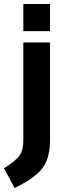

<svg xmlns="http://www.w3.org/2000/svg" viewBox="-54 -713 333 963"><path d="M63 -24Q65 36 45 65Q26 94 -34 131L19 230Q121 181 160 129Q199 77 197 -23V-500H63ZM63 -557H197V-693H63Z"/></svg>

Font: RazerF5
Style: Bold
Weight: 700
Foundry: Razer Inc.
Version: Version 1.000;PS 001.001;hotconv 1.0.56